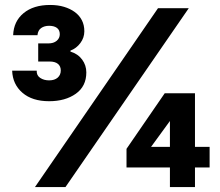

<svg xmlns="http://www.w3.org/2000/svg" viewBox="-20 -754 887 774"><path d="M178 -346Q110 -346 70.5 -380Q31 -414 29 -469H128Q127 -450 142 -440Q157 -430 178 -430Q200 -430 212.5 -441Q225 -452 225 -470Q225 -487 213.5 -496.5Q202 -506 180 -506H134V-579H175Q196 -579 208.5 -589.5Q221 -600 221 -616Q221 -633 209.5 -641.5Q198 -650 178 -650Q159 -650 146 -641Q133 -632 131 -612H33Q35 -668 75 -701Q115 -734 182 -734Q213 -734 238 -726.5Q263 -719 281.5 -705.5Q300 -692 310 -672.5Q320 -653 320 -628Q320 -602 304 -580.5Q288 -559 264 -550V-546Q294 -537 311 -514Q328 -491 328 -462Q328 -406 285.5 -376Q243 -346 178 -346ZM121 0 617 -721H741L244 0ZM665 0V-343L710 -328L589 -162H825V-79H490V-154L644 -378H766V0Z"/></svg>

Font: Mona Sans ExtraLight ExtraBold
Style: Regular
Weight: 800
Version: Version 2.000